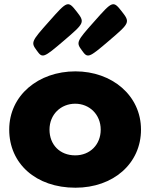

<svg xmlns="http://www.w3.org/2000/svg" viewBox="-20 -861 701 896"><path d="M151 -626C124 -663 125 -667 210 -762C294 -857 297 -859 337 -808C377 -757 375 -754 279 -672C182 -589 178 -588 151 -626ZM362 -626C335 -663 336 -667 421 -762C505 -857 508 -859 548 -808C588 -757 586 -754 490 -672C393 -589 389 -588 362 -626ZM23 -256C23 -98 147 15 332 15C509 15 638 -98 638 -256C638 -416 502 -528 332 -528C159 -528 23 -416 23 -256ZM211 -256C211 -327 264 -377 331 -377C397 -377 450 -327 450 -256C450 -186 400 -136 331 -136C259 -136 211 -186 211 -256Z"/></svg>

Font: Hussar Print
Style: Bold
Weight: 700
Foundry: Cannot Into Space Fonts
Version: Version 2.00